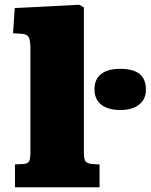

<svg xmlns="http://www.w3.org/2000/svg" viewBox="-20 -788 634 808"><path d="M43 0V-96L79 -98Q96 -99 102 -108.5Q108 -118 108 -147V-585Q108 -617 101 -631Q94 -645 68 -646L35 -648L42 -754L313 -768L333 -757V-147Q333 -119 339.5 -109.5Q346 -100 365 -98L399 -96V0ZM486.3 -325.1Q434.5 -325.1 406 -347.6Q377.6 -370.1 377.6 -412.6Q377.6 -453.3 404.8 -475.8Q431.9 -498.3 486.3 -498.3Q541.5 -498.3 567.8 -476.3Q594.1 -454.2 594.1 -411.7Q594.1 -370.1 565.3 -347.6Q536.4 -325.1 486.3 -325.1Z"/></svg>

Font: Literata Variable Black
Style: Regular
Weight: 900
Designer: Latin by Veronika Burian and Jose Scaglione. Greek by Irene Vlachou. Cyrillic by Vera Evstafieva.
Foundry: TypeTogether
Version: Version 3.021